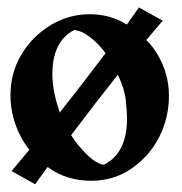

<svg xmlns="http://www.w3.org/2000/svg" viewBox="-20 -468 483 510"><path d="M255.4 -30.3Q317.4 -60.5 317.4 -153.3Q317.4 -170.9 314 -202.1Q310.5 -233.4 293 -269.5Q232.4 -193.4 168.9 -108.9Q179.2 -92.3 190.9 -79.1Q229 -33.7 255.4 -30.3ZM138.7 -168.9Q206.1 -254.4 260.3 -326.7Q248 -343.8 234.9 -356Q201.7 -386.7 177.2 -388.2Q119.1 -358.9 119.1 -270.5Q119.1 -228.5 136.2 -177.2ZM73.2 21.5 10.7 -13.7 58.1 -70.3Q45.9 -85.4 36.6 -102.5Q7.8 -156.2 7.8 -214.8Q7.8 -273.9 36.4 -322.3Q64.9 -370.6 113.3 -400.4Q161.6 -430.2 218.3 -430.2Q272.9 -430.2 316.9 -402.8L349.1 -448.2L412.1 -413.1L368.7 -361.8Q385.3 -345.2 397.9 -324.2Q428.7 -272.9 428.7 -213.9Q428.7 -155.3 403.1 -104.5Q377.4 -53.7 330.1 -20.8Q282.7 12.2 221.7 12.2Q156.2 12.2 106.4 -24.4Z"/></svg>

Font: Quaaykop
Style: Bold
Weight: 700
Designer: Tup Wanders
Foundry: Free font, DO NOT SELL
Version: Version 1.00;July 31, 2023;FontCreator 11.5.0.2430 64-bit